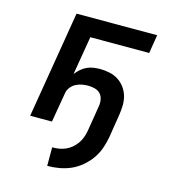

<svg xmlns="http://www.w3.org/2000/svg" viewBox="-110 -620 820 920"><g transform="rotate(15 300.0 -159.5)"><path d="M209 211V119Q226 119 242.5 116.5Q259 114 275 107Q291 100 304.5 88.5Q318 77 328 63Q338 49 344 32.5Q350 16 353 0Q358 -32 363.5 -64Q369 -96 374 -129Q377 -145 374 -162Q371 -179 360.5 -190.5Q350 -202 333.5 -206.5Q317 -211 300 -211Q284 -211 268.5 -208Q253 -205 238.5 -197.5Q224 -190 213.5 -176Q203 -162 201 -146L176 0H68L156 -530H556L541 -438H249L217 -247Q228 -261 241 -272.5Q254 -284 269.5 -291Q285 -298 301.5 -300.5Q318 -303 334 -303Q358 -303 381.5 -298Q405 -293 424.5 -280.5Q444 -268 457.5 -249.5Q471 -231 477.5 -209Q484 -187 483.5 -162.5Q483 -138 479 -113L461 0Q456 29 446 57.5Q436 86 418.5 111Q401 136 376.5 156.5Q352 177 324.5 189Q297 201 267.5 206Q238 211 209 211Z"/></g></svg>

Font: Iosevka Curly SmBdExObl
Style: Regular
Weight: 600
Width: 7
Italic angle: -9°
Monospace: yes
Designer: Belleve Invis
Foundry: Belleve Invis
Version: Version 11.1.0; ttfautohint (v1.8.3)